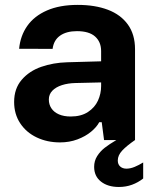

<svg xmlns="http://www.w3.org/2000/svg" viewBox="-20 -558 617 765"><path d="M36.3 -151.7Q36.3 -205.1 66.5 -240.1Q96.6 -275.1 144.3 -291.7Q192 -308.3 247.6 -309.9L382.9 -313.7V-354.5Q382.9 -391 358.9 -412.5Q334.9 -433.9 286.6 -433.9Q244.7 -433.9 219.3 -415.9Q193.9 -397.9 189.6 -363.3L56.2 -363.6Q61 -415.4 88.7 -454.8Q116.4 -494.1 167.1 -516.3Q217.9 -538.5 289.6 -538.5Q358.7 -538.5 409.9 -519.1Q461.1 -499.7 489.6 -460.1Q518 -420.5 518 -362V0H394.6L385.3 -71.1H375.4Q365.3 -51.8 342.9 -33.2Q320.5 -14.6 288.5 -2.6Q256.5 9.4 219.2 9.4Q168.1 9.4 126.4 -10.4Q84.7 -30.2 60.5 -66.8Q36.3 -103.4 36.3 -151.7ZM382.9 -215.2V-229.6L281.3 -227.2Q250.8 -226.6 226.7 -218.8Q202.5 -211 188.6 -196.6Q174.6 -182.1 174.6 -161.6Q174.6 -141.4 185 -126.1Q195.4 -110.7 214.9 -102.3Q234.5 -93.8 261.7 -93.8Q303.1 -93.8 330.4 -111.7Q357.6 -129.5 370.3 -157.1Q382.9 -184.8 382.9 -215.2ZM355.1 106.8Q355.1 83.2 367 64.2Q378.9 45.1 397.4 30.7Q415.9 16.2 443.7 0H518Q484.4 23.1 466.8 42Q449.3 60.9 449.3 81.4Q449.3 96.7 458.8 105.3Q468.4 114 483.6 114Q499.4 114 516.5 106.9Q533.6 99.8 550.5 89.3V153.2Q530.6 169 506.2 178Q481.8 187 453.7 187Q409.7 187 382.4 165.6Q355.1 144.2 355.1 106.8Z"/></svg>

Font: Wand UI Pro
Style: Regular
Weight: 400
Designer: Andreas Faust
Version: Version 1.003;FEAKit 1.0